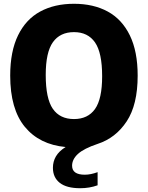

<svg xmlns="http://www.w3.org/2000/svg" viewBox="-20 -770 782 1016"><path d="M708.5 -370Q708.5 -215.5 650.2 -127.5Q592 -39.5 496.5 -8.5Q423.5 16 392.5 44.5Q361.5 73 361.5 107Q361.5 154.5 429 154.5Q459.5 154.5 496.5 141V210.5Q453.5 226 404.5 226Q332.5 226 296.2 197.5Q260 169 260 118Q260 85 275.8 57.8Q291.5 30.5 327 8Q188.5 -5 111.2 -99Q34 -193 34 -370Q34 -498 75.5 -583Q117 -668 192.8 -709Q268.5 -750 371.5 -750Q474.5 -750 550 -709Q625.5 -668 667 -583Q708.5 -498 708.5 -370ZM520.5 -366.5Q520.5 -491 482.8 -545.5Q445 -600 371.5 -600Q298 -600 260 -546.8Q222 -493.5 222 -373.5Q222 -248.5 259.5 -194.2Q297 -140 371.5 -140Q445 -140 482.8 -193.2Q520.5 -246.5 520.5 -366.5Z"/></svg>

Font: Encode Sans Semi Condensed ExBd
Style: Regular
Weight: 800
Width: 4
Designer: Multiple Designers
Foundry: Impallari Type
Version: Version 2.000